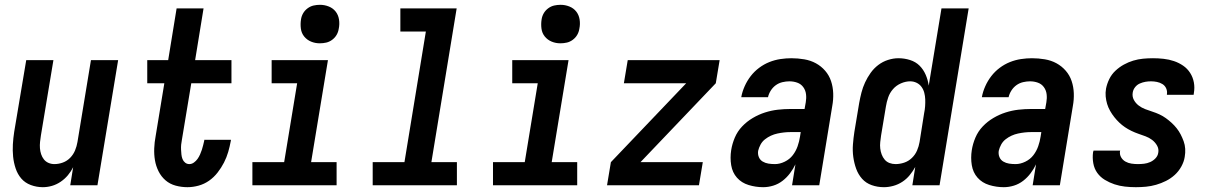

<svg xmlns="http://www.w3.org/2000/svg" viewBox="-20 -770 5040 798"><path d="M158 8Q132 8 108 -1Q84 -10 68.5 -28Q53 -46 45 -70Q37 -94 34.5 -119Q32 -144 33.5 -170Q35 -196 39 -222L89 -520H202L150 -207Q148 -194 146.5 -180.5Q145 -167 146 -154Q147 -141 151 -129Q155 -117 162.5 -107.5Q170 -98 181.5 -93Q193 -88 206 -88Q224 -88 241.5 -94.5Q259 -101 272 -114.5Q285 -128 292 -145Q299 -162 302 -180L358 -520H471L385 0H272L284 -75Q275 -57 262 -41.5Q249 -26 232 -14.5Q215 -3 196 2.5Q177 8 158 8Z M759 8Q734 8 710 1.5Q686 -5 668 -20.5Q650 -36 639 -58Q628 -80 624 -104Q620 -128 621 -153.5Q622 -179 627 -205L663 -424H592V-520H679L714 -735H826L791 -520H942V-424H775L736 -189Q734 -179 733 -169Q732 -159 732.5 -148.5Q733 -138 734 -128Q735 -118 738.5 -109Q742 -100 749.5 -94Q757 -88 767 -88Q777 -88 786 -94.5Q795 -101 801 -109.5Q807 -118 811.5 -128Q816 -138 819 -147.5Q822 -157 824.5 -167Q827 -177 829 -186V-189H940L939 -183Q935 -161 928.5 -138.5Q922 -116 911 -94.5Q900 -73 884.5 -53Q869 -33 849 -19Q829 -5 805.5 1.5Q782 8 759 8Z M1379 0H1029V-96H1161L1215 -424H1109V-520H1343L1273 -96H1379ZM1309 -590Q1290 -590 1273 -597Q1256 -604 1244.5 -618Q1233 -632 1230.5 -651Q1228 -670 1231 -689Q1233 -703 1240 -715Q1247 -727 1258.5 -735.5Q1270 -744 1283 -747Q1296 -750 1310 -750Q1329 -750 1346.5 -743Q1364 -736 1375 -722Q1386 -708 1389 -689Q1392 -670 1388 -651Q1386 -637 1379 -625Q1372 -613 1360.5 -604.5Q1349 -596 1336 -593Q1323 -590 1309 -590Z M1879 0H1529V-96H1661L1750 -639H1644V-735H1878L1773 -96H1879Z M2379 0H2029V-96H2161L2215 -424H2109V-520H2343L2273 -96H2379ZM2309 -590Q2290 -590 2273 -597Q2256 -604 2244.5 -618Q2233 -632 2230.5 -651Q2228 -670 2231 -689Q2233 -703 2240 -715Q2247 -727 2258.5 -735.5Q2270 -744 2283 -747Q2296 -750 2310 -750Q2329 -750 2346.5 -743Q2364 -736 2375 -722Q2386 -708 2389 -689Q2392 -670 2388 -651Q2386 -637 2379 -625Q2372 -613 2360.5 -604.5Q2349 -596 2336 -593Q2323 -590 2309 -590Z M2503 0 2519 -96 2832 -424H2573L2589 -520H2971L2955 -424L2642 -96H2901L2885 0Z M3152 8Q3121 8 3091.5 -1Q3062 -10 3043 -31.5Q3024 -53 3019 -83.5Q3014 -114 3019 -146Q3023 -172 3034 -198Q3045 -224 3064.5 -244.5Q3084 -265 3108.5 -279.5Q3133 -294 3159.5 -302.5Q3186 -311 3212.5 -314Q3239 -317 3265 -317H3324L3329 -345Q3332 -362 3330 -378.5Q3328 -395 3318.5 -408Q3309 -421 3293.5 -426.5Q3278 -432 3261 -432Q3247 -432 3232 -428.5Q3217 -425 3204.5 -416Q3192 -407 3183.5 -393.5Q3175 -380 3172 -366H3061V-367Q3065 -389 3075 -411.5Q3085 -434 3100 -453.5Q3115 -473 3135 -488Q3155 -503 3177.5 -512Q3200 -521 3223.5 -524.5Q3247 -528 3269 -528Q3296 -528 3322.5 -523.5Q3349 -519 3371 -507Q3393 -495 3409.5 -476Q3426 -457 3434 -433Q3442 -409 3443 -382.5Q3444 -356 3439 -329L3385 0H3272L3286 -87Q3277 -68 3263.5 -50Q3250 -32 3232.5 -18.5Q3215 -5 3194 1.5Q3173 8 3152 8ZM3201 -88Q3221 -88 3241.5 -98Q3262 -108 3275 -125Q3288 -142 3295 -162Q3302 -182 3305 -202L3308 -221H3265Q3252 -221 3238.5 -219.5Q3225 -218 3211 -215Q3197 -212 3184 -206Q3171 -200 3159.5 -191Q3148 -182 3141 -169Q3134 -156 3131 -143Q3129 -129 3134 -117Q3139 -105 3150 -98.5Q3161 -92 3174 -90Q3187 -88 3201 -88Z M3654 8Q3627 8 3603 -0.5Q3579 -9 3563 -27Q3547 -45 3538.5 -68.5Q3530 -92 3526.5 -117.5Q3523 -143 3525 -169.5Q3527 -196 3531 -222L3551 -342Q3555 -364 3560.5 -385.5Q3566 -407 3575.5 -427.5Q3585 -448 3598.5 -467Q3612 -486 3630.5 -500Q3649 -514 3671 -521Q3693 -528 3714 -528Q3739 -528 3762.5 -520.5Q3786 -513 3802 -497Q3818 -481 3827.5 -459Q3837 -437 3840 -414L3893 -735H4006L3885 0H3772L3784 -76Q3774 -58 3761 -42Q3748 -26 3730.5 -14.5Q3713 -3 3693 2.5Q3673 8 3654 8ZM3702 -88Q3720 -88 3738 -94Q3756 -100 3770 -113.5Q3784 -127 3791.5 -144.5Q3799 -162 3802 -180L3821 -300Q3824 -314 3825 -328.5Q3826 -343 3825.5 -357Q3825 -371 3821.5 -384.5Q3818 -398 3810 -409Q3802 -420 3789.5 -426Q3777 -432 3763 -432Q3744 -432 3724.5 -423.5Q3705 -415 3691.5 -399.5Q3678 -384 3671.5 -365Q3665 -346 3662 -327L3642 -207Q3640 -193 3638.5 -179.5Q3637 -166 3638.5 -153Q3640 -140 3644.5 -128Q3649 -116 3657 -106.5Q3665 -97 3677 -92.5Q3689 -88 3702 -88Z M4152 8Q4121 8 4091.5 -1Q4062 -10 4043 -31.5Q4024 -53 4019 -83.5Q4014 -114 4019 -146Q4023 -172 4034 -198Q4045 -224 4064.5 -244.5Q4084 -265 4108.5 -279.5Q4133 -294 4159.5 -302.5Q4186 -311 4212.5 -314Q4239 -317 4265 -317H4324L4329 -345Q4332 -362 4330 -378.5Q4328 -395 4318.5 -408Q4309 -421 4293.5 -426.5Q4278 -432 4261 -432Q4247 -432 4232 -428.5Q4217 -425 4204.5 -416Q4192 -407 4183.5 -393.5Q4175 -380 4172 -366H4061V-367Q4065 -389 4075 -411.5Q4085 -434 4100 -453.5Q4115 -473 4135 -488Q4155 -503 4177.5 -512Q4200 -521 4223.5 -524.5Q4247 -528 4269 -528Q4296 -528 4322.5 -523.5Q4349 -519 4371 -507Q4393 -495 4409.5 -476Q4426 -457 4434 -433Q4442 -409 4443 -382.5Q4444 -356 4439 -329L4385 0H4272L4286 -87Q4277 -68 4263.5 -50Q4250 -32 4232.5 -18.5Q4215 -5 4194 1.5Q4173 8 4152 8ZM4201 -88Q4221 -88 4241.5 -98Q4262 -108 4275 -125Q4288 -142 4295 -162Q4302 -182 4305 -202L4308 -221H4265Q4252 -221 4238.5 -219.5Q4225 -218 4211 -215Q4197 -212 4184 -206Q4171 -200 4159.5 -191Q4148 -182 4141 -169Q4134 -156 4131 -143Q4129 -129 4134 -117Q4139 -105 4150 -98.5Q4161 -92 4174 -90Q4187 -88 4201 -88Z M4701 8Q4678 8 4655.5 5.5Q4633 3 4612 -4Q4591 -11 4572 -22.5Q4553 -34 4540.5 -51.5Q4528 -69 4524 -91.5Q4520 -114 4523 -137L4525 -144H4636L4635 -142Q4633 -128 4639.5 -116.5Q4646 -105 4657.5 -98.5Q4669 -92 4682.5 -90Q4696 -88 4709 -88Q4722 -88 4735 -89.5Q4748 -91 4760.5 -96.5Q4773 -102 4782.5 -112Q4792 -122 4794 -135Q4797 -151 4789 -165Q4781 -179 4768.5 -188.5Q4756 -198 4741 -203.5Q4726 -209 4711.5 -214Q4697 -219 4682.5 -226Q4668 -233 4655.5 -241.5Q4643 -250 4632 -260.5Q4621 -271 4611.5 -283Q4602 -295 4594 -309Q4586 -323 4581.5 -338Q4577 -353 4575.5 -369Q4574 -385 4577 -402Q4581 -422 4590.5 -441.5Q4600 -461 4616 -476Q4632 -491 4651 -501.5Q4670 -512 4690 -518Q4710 -524 4730.5 -526Q4751 -528 4772 -528Q4794 -528 4816.5 -525.5Q4839 -523 4859.5 -516Q4880 -509 4897.5 -497Q4915 -485 4926.5 -467Q4938 -449 4942 -427.5Q4946 -406 4942 -383L4941 -376H4830V-378Q4832 -391 4827 -402.5Q4822 -414 4811.5 -420.5Q4801 -427 4788.5 -429.5Q4776 -432 4764 -432Q4752 -432 4740.5 -430Q4729 -428 4717.5 -423Q4706 -418 4698 -408Q4690 -398 4688 -386Q4685 -369 4692.5 -355Q4700 -341 4712.5 -331.5Q4725 -322 4739.5 -316.5Q4754 -311 4769.5 -306Q4785 -301 4799 -294.5Q4813 -288 4825.5 -279Q4838 -270 4849.5 -259.5Q4861 -249 4870.5 -237Q4880 -225 4887 -211.5Q4894 -198 4899.5 -183Q4905 -168 4906 -151.5Q4907 -135 4904 -118Q4901 -98 4890 -78Q4879 -58 4862.5 -43Q4846 -28 4826 -18Q4806 -8 4785 -2Q4764 4 4743 6Q4722 8 4701 8Z"/></svg>

Font: Iosevka Oblique
Style: Bold
Weight: 700
Italic angle: -9°
Monospace: yes
Designer: Belleve Invis
Foundry: Belleve Invis
Version: Version 32.5.0; ttfautohint (v1.8.4)